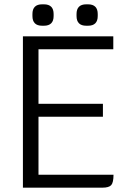

<svg xmlns="http://www.w3.org/2000/svg" viewBox="-20 -868 600 888"><path d="M505 -60Q505 -24 494.5 -12Q484 0 453 0H86V-700H504V-640H158V-388H456V-328H158V-60ZM130 -794V-803Q130 -848 175 -848H183Q228 -848 228 -803V-794Q228 -749 183 -749H175Q130 -749 130 -794ZM334 -794V-803Q334 -848 379 -848H387Q432 -848 432 -803V-794Q432 -749 387 -749H379Q334 -749 334 -794Z"/></svg>

Font: Krub
Style: Regular
Weight: 400
Designer: Ekaluck Peanpanawate
Foundry: Cadson Demak Co.,Ltd.
Version: Version 1.000; ttfautohint (v1.6)